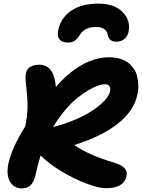

<svg xmlns="http://www.w3.org/2000/svg" viewBox="-20 -999 783 1059"><path d="M522.9 -979Q607.9 -979 652.6 -936.3Q697.3 -893.6 690.9 -835.9Q687.5 -802.7 668.5 -785.9Q649.4 -769 621.1 -769Q581.5 -769 574.2 -807.1Q565.9 -850.1 508.8 -850.1Q446.8 -850.1 420.9 -807.1Q407.2 -785.2 392.3 -774.7Q377.4 -764.2 356 -764.2Q319.3 -764.2 306.2 -784.9Q293 -805.7 303.2 -841.8Q319.8 -904.8 375.7 -941.9Q431.6 -979 522.9 -979ZM101.1 40Q57.6 40 35.6 4.2Q13.7 -31.7 25.9 -95.2Q43.5 -180.7 119.1 -301.8Q122.1 -316.4 124.5 -330.6Q127 -344.7 128.4 -356.4Q129.9 -368.2 130.6 -382.8Q131.3 -397.5 131.8 -406.2Q132.3 -415 131.6 -430.9Q130.9 -446.8 130.6 -453.9Q130.4 -460.9 128.9 -478.8Q127.4 -496.6 126.7 -502.9Q126 -509.3 123.8 -530Q121.6 -550.8 121.1 -557.1Q113.3 -642.1 196.8 -642.1Q278.3 -642.1 288.1 -519Q354 -596.7 430.2 -639.9Q506.3 -683.1 581.1 -683.1Q615.2 -683.1 642.8 -674.8Q670.4 -666.5 688.5 -651.9Q706.5 -637.2 719.5 -617.7Q732.4 -598.1 737.1 -575.2Q741.7 -552.2 742.7 -527.6Q743.7 -502.9 737.8 -478Q719.7 -387.2 628.9 -316.2Q538.1 -245.1 389.2 -199.2Q469.7 -143.1 606 -103Q689.5 -79.6 678.2 -28.8Q664.6 39.1 564 39.1Q524.4 39.1 456.1 13.2Q387.7 -12.7 316.4 -55.7Q245.1 -98.6 204.1 -142.1Q186 -83 176.8 -38.1Q168.5 2.4 150.1 21.2Q131.8 40 101.1 40ZM558.1 -534.2Q543.5 -534.2 521 -526.9Q498.5 -519.5 467.5 -501.5Q436.5 -483.4 404.5 -457.3Q372.6 -431.2 337.4 -389.6Q302.2 -348.1 272.9 -297.9Q335 -314.5 387.5 -336.2Q439.9 -357.9 474.6 -379.4Q509.3 -400.9 534.4 -422.9Q559.6 -444.8 571.8 -462.4Q584 -480 586.9 -494.1Q590.8 -511.7 583.7 -522.9Q576.7 -534.2 558.1 -534.2Z"/></svg>

Font: Shantell Sans Bouncy
Style: Bold Italic
Weight: 700
Italic angle: -11.31°
Designer: Stephen Nixon, Anya Danilova, Shantell Martin
Foundry: Arrow Type
Version: Version 1.006;[9816181b4]